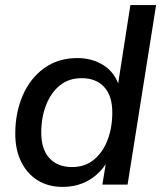

<svg xmlns="http://www.w3.org/2000/svg" viewBox="-20 -725 633 754"><path d="M226 9Q170 9 128.5 -16.5Q87 -42 63.5 -89Q40 -136 40 -200Q40 -282 69 -349.5Q98 -417 153 -457Q208 -497 284 -497Q342 -497 387 -468.5Q432 -440 449 -383L442 -384L492 -705H593L481 0H382L398 -98H406Q388 -65 361.5 -41Q335 -17 301 -4Q267 9 226 9ZM263 -69Q314 -69 349 -98Q384 -127 402.5 -175.5Q421 -224 421 -283Q421 -349 389 -383.5Q357 -418 301 -418Q250 -418 215 -389.5Q180 -361 161 -312.5Q142 -264 142 -204Q142 -139 174 -104Q206 -69 263 -69Z"/></svg>

Font: Nunito Sans 12pt ExtraLight 12pt SemiBold
Style: Italic
Weight: 600
Italic angle: -9°
Version: Version 3.101;gftools[0.9.27]